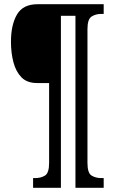

<svg xmlns="http://www.w3.org/2000/svg" viewBox="-20 -780 544 911"><path d="M137 111V65H147Q174 65 193.5 53Q213 41 213 -7V-386H156Q108 -386 81.5 -413.5Q55 -441 43.5 -485.5Q32 -530 32 -582Q32 -662 60.5 -711Q89 -760 158 -760H472V-714H461Q434 -714 414.5 -701.5Q395 -689 395 -642V-7Q395 41 414.5 53Q434 65 461 65H472V111H338V-705H269V111Z"/></svg>

Font: Noto Serif Myanmar ExtraCondensed SemiBold
Style: Regular
Weight: 600
Width: 2
Designer: Ben Mitchell and the Monotype Design Team
Foundry: Monotype Imaging Inc.
Version: Version 2.106; ttfautohint (v1.8.4.7-5d5b)